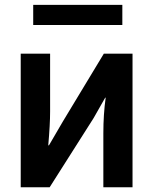

<svg xmlns="http://www.w3.org/2000/svg" viewBox="-20 -790 646 810"><path d="M120.1 -684.6V-769.5H496.1V-684.6ZM67.4 0V-563.5H191.4V-319.3Q191.4 -265.6 183.6 -176.8H186.5L245.1 -277.3L418 -563.5H539.1V0H416V-227.5Q416 -307.6 425.8 -377.9H423.8L375 -292L189.5 0Z"/></svg>

Font: Gothic A1
Style: Bold
Weight: 700
Version: Version 2.50